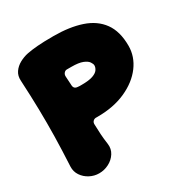

<svg xmlns="http://www.w3.org/2000/svg" viewBox="-167 -819 925 971"><g transform="rotate(-30 295.5 -333.5)"><path d="M135 25Q106 25 80.5 11.5Q55 -2 39.5 -25Q24 -48 25 -77Q30 -171 31.5 -249.5Q33 -328 31.5 -406.5Q30 -485 25 -579Q23 -608 37.5 -629Q52 -650 76 -663Q100 -676 125 -681Q150 -686 185.5 -689Q221 -692 280 -692Q374 -692 442.5 -669Q511 -646 548 -595Q585 -544 585 -460Q585 -397 545.5 -344Q506 -291 435 -259Q364 -227 270 -227Q269 -227 267.5 -227Q266 -227 264 -227Q252 -228 244 -220.5Q236 -213 237 -200Q238 -169 239.5 -143Q241 -117 246 -82Q250 -52 234.5 -27.5Q219 -3 192 11Q165 25 135 25ZM255 -512Q245 -512 238 -503.5Q231 -495 232 -483Q233 -469 233.5 -458Q234 -447 235 -433Q235 -410 257 -408Q263 -407 269 -407Q275 -407 281 -407Q324 -407 346.5 -415Q369 -423 377.5 -435.5Q386 -448 386 -460Q386 -469 377.5 -481.5Q369 -494 346.5 -503Q324 -512 281 -512Q274 -512 268 -512Q262 -512 255 -512Z"/></g></svg>

Font: Winky Sans Black
Style: Regular
Weight: 900
Designer: Simon Atzbach
Foundry: typofactur
Version: Version 1.205